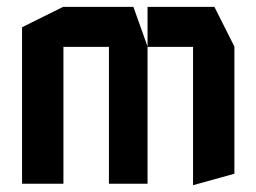

<svg xmlns="http://www.w3.org/2000/svg" viewBox="-20 -533 744 557"><path d="M44 0V-454L163 -513H164V0ZM296 0V-397H408V0ZM164 -397V-513H367L408 -398V-397ZM540 4V-397H660V-29L541 4ZM408 -397V-513H602L660 -398V-397Z"/></svg>

Font: Foldit Medium
Style: Regular
Weight: 500
Version: Version 1.003